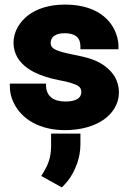

<svg xmlns="http://www.w3.org/2000/svg" viewBox="-20 -558 570 838"><path d="M23 -180C23 -157 28 -134 39 -111C74 -36 156 10 263 10C333 10 391 -7 433 -36C468 -61 499 -100 499 -155C499 -181 492 -204 481 -223C457 -262 418 -288 370 -303C332 -315 278 -322 244 -333C218 -341 201 -350 201 -370C201 -397 223 -413 262 -413C308 -413 331 -394 331 -356V-343H497V-356C497 -383 490 -406 479 -429C443 -501 366 -538 263 -538C195 -538 139 -520 100 -489C68 -463 39 -423 39 -371C39 -348 45 -327 55 -309C89 -250 163 -223 238 -208C260 -204 277 -200 290 -196C319 -186 335 -180 335 -156C335 -129 310 -115 266 -115C215 -115 184 -136 181 -181V-193H23ZM160 210 250 260C264 246 275 234 287 216C310 180 331 130 331 72V25H203V80C203 133 187 166 167 199Z"/></svg>

Font: Asimov Pro
Style: Ult
Weight: 900
Designer: Google
Version: Version 2.000980; 2014